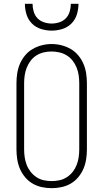

<svg xmlns="http://www.w3.org/2000/svg" viewBox="-20 -975 540 1003"><path d="M250 8Q224 8 198.5 2.5Q173 -3 150.5 -16Q128 -29 111 -49.5Q94 -70 84 -93.5Q74 -117 70 -143Q66 -169 66 -195V-540Q66 -566 70 -592Q74 -618 84 -641.5Q94 -665 111 -685.5Q128 -706 150.5 -719Q173 -732 198.5 -738.5Q224 -745 250 -745Q276 -745 301.5 -738.5Q327 -732 349.5 -719Q372 -706 389 -685.5Q406 -665 416 -641.5Q426 -618 430 -592Q434 -566 434 -540V-195Q434 -169 430 -143Q426 -117 416 -93.5Q406 -70 389 -49.5Q372 -29 349.5 -16Q327 -3 301.5 2.5Q276 8 250 8ZM250 -29Q271 -29 291.5 -33.5Q312 -38 329.5 -49.5Q347 -61 360 -77.5Q373 -94 380.5 -113.5Q388 -133 391 -153.5Q394 -174 394 -195V-540Q394 -561 391 -582Q388 -603 380 -622.5Q372 -642 359 -658.5Q346 -675 328 -686Q310 -697 289.5 -701.5Q269 -706 248 -706Q227 -706 207 -701Q187 -696 169.5 -685Q152 -674 139.5 -657Q127 -640 119.5 -621Q112 -602 109 -581.5Q106 -561 106 -540V-195Q106 -174 109 -153.5Q112 -133 119.5 -113.5Q127 -94 140 -77.5Q153 -61 170.5 -49.5Q188 -38 208.5 -33.5Q229 -29 250 -29ZM250 -815Q222 -815 194.5 -823.5Q167 -832 147 -852Q127 -872 118.5 -899.5Q110 -927 110 -955H150Q150 -935 156 -914.5Q162 -894 176 -879.5Q190 -865 210 -858.5Q230 -852 250 -852Q270 -852 290 -858.5Q310 -865 324 -879.5Q338 -894 344 -914.5Q350 -935 350 -955H390Q390 -927 381.5 -899.5Q373 -872 353 -852Q333 -832 305.5 -823.5Q278 -815 250 -815Z"/></svg>

Font: Iosevka Slab Extralight
Style: Regular
Weight: 200
Monospace: yes
Designer: Belleve Invis
Foundry: Belleve Invis
Version: Version 11.1.1; ttfautohint (v1.8.3)